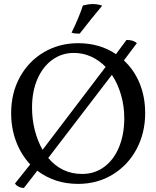

<svg xmlns="http://www.w3.org/2000/svg" viewBox="-20 -898 771 947"><path d="M696 -340Q696 -242 653.5 -162.5Q611 -83 535.5 -37Q460 9 365 9Q250 9 164 -56L98 29Q84 29 71.5 22.5Q59 16 54 7L129 -87Q84 -135 59.5 -200Q35 -265 35 -340Q35 -440 78.5 -518.5Q122 -597 197.5 -641Q273 -685 365 -685Q472 -685 552 -631L604 -701Q639 -701 655 -685L591 -600Q641 -554 668.5 -487.5Q696 -421 696 -340ZM138 -367Q138 -310 151.5 -256.5Q165 -203 190 -159L501 -568Q469 -601 429 -619Q389 -637 344 -637Q285 -637 238 -603Q191 -569 164.5 -508Q138 -447 138 -367ZM593 -314Q593 -375 577 -430Q561 -485 532 -529L218 -119Q284 -40 385 -40Q448 -40 495.5 -76Q543 -112 568 -174.5Q593 -237 593 -314ZM333 -737Q369 -810 389 -871Q417 -878 437 -878Q463 -878 484 -870Q428 -803 373 -732Q361 -732 351 -733Q341 -734 333 -737Z"/></svg>

Font: Vollkorn SC
Style: Regular
Weight: 400
Designer: Friedrich Althausen
Foundry: Friedrich Althausen
Version: Version 4.015